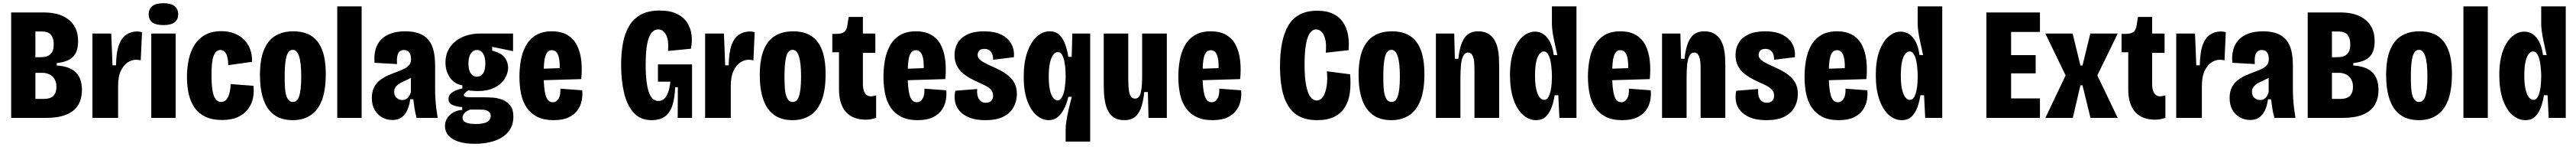

<svg xmlns="http://www.w3.org/2000/svg" viewBox="-20 -738 16163 920"><path d="M50 0V-660H258Q300 -660 337.5 -650.5Q375 -641 405 -619.5Q435 -598 452.5 -564Q470 -530 470 -480Q470 -436 455.5 -407Q441 -378 411 -363Q381 -348 336 -343V-328Q418 -323 456 -285Q494 -247 494 -176Q494 -116 468 -77Q442 -38 392 -19Q342 0 269 0ZM202 -119H256Q263 -119 276 -120.5Q289 -122 302 -128.5Q315 -135 324.5 -151Q334 -167 334 -196Q334 -214 329 -228Q324 -242 315.5 -252.5Q307 -263 295.5 -269.5Q284 -276 272 -279Q260 -282 250 -282H202ZM202 -380H234Q244 -380 257.5 -381.5Q271 -383 284.5 -390Q298 -397 307.5 -413.5Q317 -430 317 -460Q317 -490 308 -507Q299 -524 287 -531Q275 -538 262.5 -539.5Q250 -541 244 -541H202Z M560 0V-288V-528H678L686 -329H708Q709 -411 726 -456.5Q743 -502 773 -521.5Q803 -541 840 -541Q848 -541 855.5 -540Q863 -539 871 -536L863 -360Q858 -362 849 -363Q840 -364 833 -364Q806 -364 780.5 -347Q755 -330 738 -294Q721 -258 721 -200V0Z M929 0V-528H1082V0ZM1006 -581Q958 -581 935.5 -598Q913 -615 913 -648Q913 -682 936 -700Q959 -718 1006 -718Q1053 -718 1075.5 -699.5Q1098 -681 1098 -649Q1098 -615 1075 -598Q1052 -581 1006 -581Z M1373 13Q1311 13 1268.5 -7.5Q1226 -28 1200.5 -64.5Q1175 -101 1164 -150.5Q1153 -200 1153 -257Q1153 -313 1164 -364.5Q1175 -416 1200 -456Q1225 -496 1266.5 -519.5Q1308 -543 1368 -543Q1416 -543 1453.5 -527.5Q1491 -512 1515.5 -485.5Q1540 -459 1551.5 -424Q1563 -389 1561 -351L1412 -330Q1412 -357 1407 -378.5Q1402 -400 1391 -412.5Q1380 -425 1362 -425Q1348 -425 1337.5 -415.5Q1327 -406 1320 -387.5Q1313 -369 1310 -339.5Q1307 -310 1307 -269Q1307 -215 1312.5 -177Q1318 -139 1331.5 -119.5Q1345 -100 1367 -100Q1390 -100 1403 -118Q1416 -136 1421.5 -162.5Q1427 -189 1427 -212L1570 -201Q1575 -163 1567.5 -125.5Q1560 -88 1537.5 -57Q1515 -26 1474.5 -6.5Q1434 13 1373 13Z M1816 14Q1746 14 1700.5 -19Q1655 -52 1633 -115Q1611 -178 1611 -267Q1611 -363 1635 -423.5Q1659 -484 1706 -513Q1753 -542 1820 -542Q1889 -542 1934 -513Q1979 -484 2001.5 -425Q2024 -366 2024 -274Q2024 -174 1999.5 -110.5Q1975 -47 1928.5 -16.5Q1882 14 1816 14ZM1817 -100Q1831 -100 1840.5 -108Q1850 -116 1856.5 -134.5Q1863 -153 1866.5 -183.5Q1870 -214 1870 -258Q1870 -303 1866.5 -335Q1863 -367 1856 -387Q1849 -407 1839.5 -416.5Q1830 -426 1816 -426Q1805 -426 1795.5 -418Q1786 -410 1779.5 -391.5Q1773 -373 1769.5 -340Q1766 -307 1766 -258Q1766 -213 1768.5 -183Q1771 -153 1778 -134.5Q1785 -116 1794.5 -108Q1804 -100 1817 -100Z M2096 0V-698H2249V0Z M2442 13Q2408 13 2378.5 -3Q2349 -19 2331 -49.5Q2313 -80 2313 -125Q2313 -164 2327 -191.5Q2341 -219 2365 -237Q2389 -255 2416.5 -267Q2444 -279 2472 -289Q2499 -299 2518 -308.5Q2537 -318 2548 -332Q2559 -346 2559 -370Q2559 -385 2554.5 -397.5Q2550 -410 2540.5 -417.5Q2531 -425 2514 -425Q2497 -425 2486.5 -415Q2476 -405 2472.5 -385.5Q2469 -366 2471 -337L2330 -345Q2326 -389 2335.5 -425.5Q2345 -462 2369 -488Q2393 -514 2431.5 -528Q2470 -542 2523 -542Q2575 -542 2611 -528Q2647 -514 2669 -487Q2691 -460 2700.5 -420Q2710 -380 2710 -326V-179Q2710 -152 2712 -119.5Q2714 -87 2718 -55.5Q2722 -24 2726 0H2594Q2585 -33 2581 -59.5Q2577 -86 2573 -117H2554Q2548 -74 2533.5 -45Q2519 -16 2497 -1.5Q2475 13 2442 13ZM2504 -112Q2517 -112 2526 -116.5Q2535 -121 2541 -128Q2547 -135 2551 -144Q2555 -153 2558 -162V-281L2591 -272Q2579 -261 2563.5 -253Q2548 -245 2532.5 -238Q2517 -231 2502.5 -224Q2488 -217 2477 -208.5Q2466 -200 2459.5 -189Q2453 -178 2453 -163Q2453 -139 2468.5 -125.5Q2484 -112 2504 -112Z M2958 162Q2898 162 2856 148Q2814 134 2793 109.5Q2772 85 2772 52Q2772 10 2802.5 -18.5Q2833 -47 2880 -50V-68Q2850 -69 2822 -80Q2794 -91 2794 -118Q2794 -145 2820 -161.5Q2846 -178 2881 -184V-204Q2831 -212 2803 -252.5Q2775 -293 2775 -346Q2775 -401 2802.5 -441.5Q2830 -482 2879.5 -505Q2929 -528 2993 -528H3199V-418L3068 -445V-421Q3127 -406 3147.5 -377Q3168 -348 3168 -315Q3168 -278 3145.5 -243.5Q3123 -209 3080.5 -188.5Q3038 -168 2978 -168Q2968 -168 2951 -169Q2934 -170 2917 -172Q2903 -162 2896.5 -155.5Q2890 -149 2890 -144Q2890 -138 2896.5 -134.5Q2903 -131 2912.5 -130Q2922 -129 2932 -129H3019Q3041 -129 3072 -127Q3103 -125 3132 -114Q3161 -103 3181 -78Q3201 -53 3201 -8Q3201 48 3170 86Q3139 124 3084 143Q3029 162 2958 162ZM2963 38Q2998 38 3019 32Q3040 26 3049.5 14.5Q3059 3 3059 -12Q3059 -26 3051.5 -34.5Q3044 -43 3033 -47Q3022 -51 3010.5 -51.5Q2999 -52 2991 -52H2930Q2907 -44 2894.5 -30.5Q2882 -17 2882 -1Q2882 11 2890 19.5Q2898 28 2916 33Q2934 38 2963 38ZM2973 -258Q2997 -258 3011 -279Q3025 -300 3025 -340Q3025 -381 3011 -403Q2997 -425 2973 -425Q2948 -425 2933.5 -402.5Q2919 -380 2919 -340Q2919 -314 2925.5 -295.5Q2932 -277 2944.5 -267.5Q2957 -258 2973 -258Z M3453 14Q3391 14 3349.5 -7.5Q3308 -29 3283.5 -66Q3259 -103 3249 -152.5Q3239 -202 3239 -258Q3239 -310 3248 -360.5Q3257 -411 3279.5 -452Q3302 -493 3342 -517.5Q3382 -542 3443 -542Q3501 -542 3540 -519Q3579 -496 3600 -454.5Q3621 -413 3627 -358.5Q3633 -304 3627 -243L3357 -235V-307L3507 -312L3490 -281Q3494 -337 3488.5 -368Q3483 -399 3471 -411.5Q3459 -424 3442 -424Q3423 -424 3411.5 -407.5Q3400 -391 3395.5 -357.5Q3391 -324 3391 -271Q3391 -185 3403.5 -141.5Q3416 -98 3449 -98Q3460 -98 3469 -104Q3478 -110 3484.5 -120.5Q3491 -131 3494 -147Q3497 -163 3496 -183L3633 -173Q3636 -145 3630.5 -112.5Q3625 -80 3605.5 -51Q3586 -22 3549 -4Q3512 14 3453 14Z M4068 14Q3998 14 3956 -32.5Q3914 -79 3895.5 -157Q3877 -235 3877 -331Q3877 -403 3888 -465Q3899 -527 3926 -573.5Q3953 -620 4000 -646Q4047 -672 4119 -672Q4185 -672 4227.5 -651Q4270 -630 4292 -595.5Q4314 -561 4319 -518.5Q4324 -476 4315 -433L4171 -419Q4174 -446 4172 -470.5Q4170 -495 4162 -513.5Q4154 -532 4141 -543Q4128 -554 4110 -554Q4091 -554 4076 -541Q4061 -528 4051 -501.5Q4041 -475 4036 -433Q4031 -391 4031 -335Q4031 -269 4037 -224.5Q4043 -180 4053.5 -154Q4064 -128 4078.5 -117Q4093 -106 4110 -106Q4132 -106 4147.5 -120Q4163 -134 4172.5 -161.5Q4182 -189 4186 -227H4108V-335H4322V-225V0H4232L4233 -192H4216Q4214 -129 4200 -82.5Q4186 -36 4154.5 -11Q4123 14 4068 14Z M4404 0V-288V-528H4522L4530 -329H4552Q4553 -411 4570 -456.5Q4587 -502 4617 -521.5Q4647 -541 4684 -541Q4692 -541 4699.5 -540Q4707 -539 4715 -536L4707 -360Q4702 -362 4693 -363Q4684 -364 4677 -364Q4650 -364 4624.5 -347Q4599 -330 4582 -294Q4565 -258 4565 -200V0Z M4952 14Q4882 14 4836.5 -19Q4791 -52 4769 -115Q4747 -178 4747 -267Q4747 -363 4771 -423.5Q4795 -484 4842 -513Q4889 -542 4956 -542Q5025 -542 5070 -513Q5115 -484 5137.5 -425Q5160 -366 5160 -274Q5160 -174 5135.5 -110.5Q5111 -47 5064.5 -16.5Q5018 14 4952 14ZM4953 -100Q4967 -100 4976.5 -108Q4986 -116 4992.5 -134.5Q4999 -153 5002.5 -183.5Q5006 -214 5006 -258Q5006 -303 5002.5 -335Q4999 -367 4992 -387Q4985 -407 4975.5 -416.5Q4966 -426 4952 -426Q4941 -426 4931.5 -418Q4922 -410 4915.5 -391.5Q4909 -373 4905.5 -340Q4902 -307 4902 -258Q4902 -213 4904.5 -183Q4907 -153 4914 -134.5Q4921 -116 4930.5 -108Q4940 -100 4953 -100Z M5413 11Q5373 11 5342 -0.5Q5311 -12 5289 -35.5Q5267 -59 5255.5 -95Q5244 -131 5244 -180V-411H5202V-526H5225Q5260 -526 5275.5 -537Q5291 -548 5296 -576L5305 -632H5394V-528H5472V-407H5394V-211Q5394 -173 5407.5 -154Q5421 -135 5442 -135Q5450 -135 5458.5 -137Q5467 -139 5477 -141V0Q5462 4 5447.5 7.5Q5433 11 5413 11Z M5737 14Q5675 14 5633.5 -7.5Q5592 -29 5567.5 -66Q5543 -103 5533 -152.5Q5523 -202 5523 -258Q5523 -310 5532 -360.5Q5541 -411 5563.5 -452Q5586 -493 5626 -517.5Q5666 -542 5727 -542Q5785 -542 5824 -519Q5863 -496 5884 -454.5Q5905 -413 5911 -358.5Q5917 -304 5911 -243L5641 -235V-307L5791 -312L5774 -281Q5778 -337 5772.5 -368Q5767 -399 5755 -411.5Q5743 -424 5726 -424Q5707 -424 5695.5 -407.5Q5684 -391 5679.5 -357.5Q5675 -324 5675 -271Q5675 -185 5687.5 -141.5Q5700 -98 5733 -98Q5744 -98 5753 -104Q5762 -110 5768.5 -120.5Q5775 -131 5778 -147Q5781 -163 5780 -183L5917 -173Q5920 -145 5914.5 -112.5Q5909 -80 5889.5 -51Q5870 -22 5833 -4Q5796 14 5737 14Z M6162 14Q6101 14 6061 -2.5Q6021 -19 5999 -45.5Q5977 -72 5971.5 -105Q5966 -138 5974 -170L6111 -181Q6109 -162 6112.5 -142.5Q6116 -123 6129 -109Q6142 -95 6165 -95Q6189 -95 6200 -108Q6211 -121 6211 -139Q6211 -160 6199 -174.5Q6187 -189 6166.5 -200Q6146 -211 6120 -222Q6095 -233 6068.5 -247.5Q6042 -262 6019 -281.5Q5996 -301 5982.5 -329Q5969 -357 5969 -394Q5969 -437 5989 -470Q6009 -503 6050 -522.5Q6091 -542 6154 -542Q6222 -542 6264.5 -520Q6307 -498 6326.5 -461Q6346 -424 6341 -380L6211 -364Q6212 -379 6207.5 -394.5Q6203 -410 6191 -421Q6179 -432 6156 -432Q6133 -432 6123.5 -420.5Q6114 -409 6114 -395Q6114 -381 6123 -370Q6132 -359 6151 -348.5Q6170 -338 6198 -325Q6231 -311 6260.5 -295Q6290 -279 6312.5 -259Q6335 -239 6347.5 -212.5Q6360 -186 6360 -149Q6360 -107 6340.5 -69.5Q6321 -32 6278 -9Q6235 14 6162 14Z M6666 148V72Q6666 48 6671 17Q6676 -14 6684.5 -51.5Q6693 -89 6705 -132H6683Q6672 -86 6654.5 -53.5Q6637 -21 6614 -3.5Q6591 14 6560 14Q6519 14 6483 -17Q6447 -48 6425 -108Q6403 -168 6403 -257Q6403 -347 6425 -410.5Q6447 -474 6484.5 -508Q6522 -542 6565 -542Q6605 -542 6628 -518.5Q6651 -495 6664 -458Q6677 -421 6683 -382H6704L6708 -528H6820V-248V148ZM6615 -110Q6629 -110 6638.5 -123Q6648 -136 6653.5 -155Q6659 -174 6661.5 -194.5Q6664 -215 6665 -231.5Q6666 -248 6666 -254V-268Q6666 -282 6664.5 -305.5Q6663 -329 6658 -353.5Q6653 -378 6643.5 -395Q6634 -412 6616 -412Q6602 -412 6589 -396Q6576 -380 6568 -346.5Q6560 -313 6560 -259Q6560 -207 6567.5 -174Q6575 -141 6588 -125.5Q6601 -110 6615 -110Z M7036 14Q6996 14 6971.5 -1Q6947 -16 6933.5 -41.5Q6920 -67 6914 -96.5Q6908 -126 6906.5 -156Q6905 -186 6905 -210V-528H7059V-241Q7059 -223 7060 -202.5Q7061 -182 7064.5 -163Q7068 -144 7077 -132.5Q7086 -121 7101 -121Q7117 -121 7125.5 -132Q7134 -143 7138.5 -163.5Q7143 -184 7144.5 -209Q7146 -234 7146 -262V-528H7301V-225V0H7186L7182 -162H7159Q7153 -98 7137.5 -59.5Q7122 -21 7097.5 -3.5Q7073 14 7036 14Z M7587 14Q7525 14 7483.5 -7.5Q7442 -29 7417.5 -66Q7393 -103 7383 -152.5Q7373 -202 7373 -258Q7373 -310 7382 -360.5Q7391 -411 7413.5 -452Q7436 -493 7476 -517.5Q7516 -542 7577 -542Q7635 -542 7674 -519Q7713 -496 7734 -454.5Q7755 -413 7761 -358.5Q7767 -304 7761 -243L7491 -235V-307L7641 -312L7624 -281Q7628 -337 7622.5 -368Q7617 -399 7605 -411.5Q7593 -424 7576 -424Q7557 -424 7545.5 -407.5Q7534 -391 7529.5 -357.5Q7525 -324 7525 -271Q7525 -185 7537.5 -141.5Q7550 -98 7583 -98Q7594 -98 7603 -104Q7612 -110 7618.5 -120.5Q7625 -131 7628 -147Q7631 -163 7630 -183L7767 -173Q7770 -145 7764.5 -112.5Q7759 -80 7739.5 -51Q7720 -22 7683 -4Q7646 14 7587 14Z M8244 14Q8179 14 8134.5 -8.5Q8090 -31 8062.5 -75Q8035 -119 8023 -181.5Q8011 -244 8011 -324Q8011 -404 8023.5 -468Q8036 -532 8063 -578Q8090 -624 8135.5 -647.5Q8181 -671 8245 -671Q8303 -671 8343 -652Q8383 -633 8406 -599.5Q8429 -566 8437.5 -521Q8446 -476 8441 -424L8298 -408Q8303 -462 8294.5 -494Q8286 -526 8270.5 -540Q8255 -554 8238 -554Q8221 -554 8207.5 -541.5Q8194 -529 8184.5 -502.5Q8175 -476 8170 -434.5Q8165 -393 8165 -335Q8165 -250 8175.5 -200.5Q8186 -151 8203 -130Q8220 -109 8241 -109Q8266 -109 8282 -134.5Q8298 -160 8304 -202Q8310 -244 8305 -292L8451 -273Q8456 -212 8449.5 -160Q8443 -108 8419 -68.5Q8395 -29 8352 -7.5Q8309 14 8244 14Z M8709 14Q8639 14 8593.5 -19Q8548 -52 8526 -115Q8504 -178 8504 -267Q8504 -363 8528 -423.5Q8552 -484 8599 -513Q8646 -542 8713 -542Q8782 -542 8827 -513Q8872 -484 8894.5 -425Q8917 -366 8917 -274Q8917 -174 8892.5 -110.5Q8868 -47 8821.5 -16.5Q8775 14 8709 14ZM8710 -100Q8724 -100 8733.5 -108Q8743 -116 8749.5 -134.5Q8756 -153 8759.5 -183.5Q8763 -214 8763 -258Q8763 -303 8759.5 -335Q8756 -367 8749 -387Q8742 -407 8732.5 -416.5Q8723 -426 8709 -426Q8698 -426 8688.5 -418Q8679 -410 8672.5 -391.5Q8666 -373 8662.5 -340Q8659 -307 8659 -258Q8659 -213 8661.5 -183Q8664 -153 8671 -134.5Q8678 -116 8687.5 -108Q8697 -100 8710 -100Z M8989 0V-330V-528H9104L9108 -370H9130Q9137 -434 9152.5 -471.5Q9168 -509 9193 -525.5Q9218 -542 9254 -542Q9292 -542 9317 -527Q9342 -512 9356 -488.5Q9370 -465 9376.5 -436.5Q9383 -408 9384.5 -379.5Q9386 -351 9386 -327V0H9231V-289Q9231 -309 9230.5 -330.5Q9230 -352 9226 -369.5Q9222 -387 9214 -398Q9206 -409 9191 -409Q9170 -409 9159.5 -386Q9149 -363 9146 -327.5Q9143 -292 9143 -253V0Z M9617 14Q9573 14 9535.5 -19Q9498 -52 9476 -115.5Q9454 -179 9454 -267Q9454 -357 9476 -417.5Q9498 -478 9534 -509Q9570 -540 9610 -540Q9641 -540 9665.5 -523Q9690 -506 9706 -473.5Q9722 -441 9728 -394L9751 -393Q9740 -442 9732 -479Q9724 -516 9720.5 -543Q9717 -570 9717 -587V-698H9871V-262V0H9764L9757 -142H9734Q9728 -102 9715 -66.5Q9702 -31 9679 -8.5Q9656 14 9617 14ZM9668 -113Q9685 -113 9694.5 -130Q9704 -147 9709 -170.5Q9714 -194 9715.5 -218Q9717 -242 9717 -256V-270Q9717 -276 9716 -292.5Q9715 -309 9712.5 -330Q9710 -351 9704.5 -370.5Q9699 -390 9689.5 -403Q9680 -416 9666 -416Q9652 -416 9639 -400.5Q9626 -385 9618.5 -351.5Q9611 -318 9611 -265Q9611 -212 9619 -178Q9627 -144 9640 -128.5Q9653 -113 9668 -113Z M10157 14Q10095 14 10053.5 -7.5Q10012 -29 9987.5 -66Q9963 -103 9953 -152.5Q9943 -202 9943 -258Q9943 -310 9952 -360.5Q9961 -411 9983.5 -452Q10006 -493 10046 -517.5Q10086 -542 10147 -542Q10205 -542 10244 -519Q10283 -496 10304 -454.5Q10325 -413 10331 -358.5Q10337 -304 10331 -243L10061 -235V-307L10211 -312L10194 -281Q10198 -337 10192.5 -368Q10187 -399 10175 -411.5Q10163 -424 10146 -424Q10127 -424 10115.5 -407.5Q10104 -391 10099.5 -357.5Q10095 -324 10095 -271Q10095 -185 10107.5 -141.5Q10120 -98 10153 -98Q10164 -98 10173 -104Q10182 -110 10188.5 -120.5Q10195 -131 10198 -147Q10201 -163 10200 -183L10337 -173Q10340 -145 10334.5 -112.5Q10329 -80 10309.5 -51Q10290 -22 10253 -4Q10216 14 10157 14Z M10408 0V-330V-528H10523L10527 -370H10549Q10556 -434 10571.5 -471.5Q10587 -509 10612 -525.5Q10637 -542 10673 -542Q10711 -542 10736 -527Q10761 -512 10775 -488.5Q10789 -465 10795.5 -436.5Q10802 -408 10803.5 -379.5Q10805 -351 10805 -327V0H10650V-289Q10650 -309 10649.5 -330.5Q10649 -352 10645 -369.5Q10641 -387 10633 -398Q10625 -409 10610 -409Q10589 -409 10578.5 -386Q10568 -363 10565 -327.5Q10562 -292 10562 -253V0Z M11062 14Q11001 14 10961 -2.5Q10921 -19 10899 -45.5Q10877 -72 10871.5 -105Q10866 -138 10874 -170L11011 -181Q11009 -162 11012.5 -142.5Q11016 -123 11029 -109Q11042 -95 11065 -95Q11089 -95 11100 -108Q11111 -121 11111 -139Q11111 -160 11099 -174.5Q11087 -189 11066.5 -200Q11046 -211 11020 -222Q10995 -233 10968.5 -247.5Q10942 -262 10919 -281.5Q10896 -301 10882.5 -329Q10869 -357 10869 -394Q10869 -437 10889 -470Q10909 -503 10950 -522.5Q10991 -542 11054 -542Q11122 -542 11164.5 -520Q11207 -498 11226.5 -461Q11246 -424 11241 -380L11111 -364Q11112 -379 11107.5 -394.5Q11103 -410 11091 -421Q11079 -432 11056 -432Q11033 -432 11023.5 -420.5Q11014 -409 11014 -395Q11014 -381 11023 -370Q11032 -359 11051 -348.5Q11070 -338 11098 -325Q11131 -311 11160.5 -295Q11190 -279 11212.5 -259Q11235 -239 11247.5 -212.5Q11260 -186 11260 -149Q11260 -107 11240.5 -69.5Q11221 -32 11178 -9Q11135 14 11062 14Z M11516 14Q11454 14 11412.5 -7.5Q11371 -29 11346.5 -66Q11322 -103 11312 -152.5Q11302 -202 11302 -258Q11302 -310 11311 -360.5Q11320 -411 11342.5 -452Q11365 -493 11405 -517.5Q11445 -542 11506 -542Q11564 -542 11603 -519Q11642 -496 11663 -454.5Q11684 -413 11690 -358.5Q11696 -304 11690 -243L11420 -235V-307L11570 -312L11553 -281Q11557 -337 11551.5 -368Q11546 -399 11534 -411.5Q11522 -424 11505 -424Q11486 -424 11474.5 -407.5Q11463 -391 11458.5 -357.5Q11454 -324 11454 -271Q11454 -185 11466.5 -141.5Q11479 -98 11512 -98Q11523 -98 11532 -104Q11541 -110 11547.5 -120.5Q11554 -131 11557 -147Q11560 -163 11559 -183L11696 -173Q11699 -145 11693.5 -112.5Q11688 -80 11668.5 -51Q11649 -22 11612 -4Q11575 14 11516 14Z M11912 14Q11868 14 11830.5 -19Q11793 -52 11771 -115.5Q11749 -179 11749 -267Q11749 -357 11771 -417.5Q11793 -478 11829 -509Q11865 -540 11905 -540Q11936 -540 11960.5 -523Q11985 -506 12001 -473.5Q12017 -441 12023 -394L12046 -393Q12035 -442 12027 -479Q12019 -516 12015.5 -543Q12012 -570 12012 -587V-698H12166V-262V0H12059L12052 -142H12029Q12023 -102 12010 -66.5Q11997 -31 11974 -8.5Q11951 14 11912 14ZM11963 -113Q11980 -113 11989.5 -130Q11999 -147 12004 -170.5Q12009 -194 12010.5 -218Q12012 -242 12012 -256V-270Q12012 -276 12011 -292.5Q12010 -309 12007.5 -330Q12005 -351 11999.5 -370.5Q11994 -390 11984.5 -403Q11975 -416 11961 -416Q11947 -416 11934 -400.5Q11921 -385 11913.5 -351.5Q11906 -318 11906 -265Q11906 -212 11914 -178Q11922 -144 11935 -128.5Q11948 -113 11963 -113Z M12443 0V-660H12598V0ZM12549 0V-122H12779V0ZM12549 -279V-393H12752V-279ZM12549 -538V-660H12779V-538Z M12813 0 12940 -266 12813 -528H12984L13033 -328H13046L13095 -528H13267L13139 -266L13267 0H13096L13046 -204H13033L12985 0Z M13502 11Q13462 11 13431 -0.5Q13400 -12 13378 -35.5Q13356 -59 13344.5 -95Q13333 -131 13333 -180V-411H13291V-526H13314Q13349 -526 13364.5 -537Q13380 -548 13385 -576L13394 -632H13483V-528H13561V-407H13483V-211Q13483 -173 13496.5 -154Q13510 -135 13531 -135Q13539 -135 13547.5 -137Q13556 -139 13566 -141V0Q13551 4 13536.5 7.5Q13522 11 13502 11Z M13634 0V-288V-528H13752L13760 -329H13782Q13783 -411 13800 -456.5Q13817 -502 13847 -521.5Q13877 -541 13914 -541Q13922 -541 13929.5 -540Q13937 -539 13945 -536L13937 -360Q13932 -362 13923 -363Q13914 -364 13907 -364Q13880 -364 13854.5 -347Q13829 -330 13812 -294Q13795 -258 13795 -200V0Z M14098 13Q14064 13 14034.5 -3Q14005 -19 13987 -49.5Q13969 -80 13969 -125Q13969 -164 13983 -191.5Q13997 -219 14021 -237Q14045 -255 14072.5 -267Q14100 -279 14128 -289Q14155 -299 14174 -308.5Q14193 -318 14204 -332Q14215 -346 14215 -370Q14215 -385 14210.5 -397.5Q14206 -410 14196.5 -417.5Q14187 -425 14170 -425Q14153 -425 14142.5 -415Q14132 -405 14128.5 -385.5Q14125 -366 14127 -337L13986 -345Q13982 -389 13991.5 -425.5Q14001 -462 14025 -488Q14049 -514 14087.5 -528Q14126 -542 14179 -542Q14231 -542 14267 -528Q14303 -514 14325 -487Q14347 -460 14356.5 -420Q14366 -380 14366 -326V-179Q14366 -152 14368 -119.5Q14370 -87 14374 -55.5Q14378 -24 14382 0H14250Q14241 -33 14237 -59.5Q14233 -86 14229 -117H14210Q14204 -74 14189.5 -45Q14175 -16 14153 -1.5Q14131 13 14098 13ZM14160 -112Q14173 -112 14182 -116.5Q14191 -121 14197 -128Q14203 -135 14207 -144Q14211 -153 14214 -162V-281L14247 -272Q14235 -261 14219.5 -253Q14204 -245 14188.5 -238Q14173 -231 14158.5 -224Q14144 -217 14133 -208.5Q14122 -200 14115.5 -189Q14109 -178 14109 -163Q14109 -139 14124.5 -125.5Q14140 -112 14160 -112Z M14459 0V-660H14667Q14709 -660 14746.5 -650.5Q14784 -641 14814 -619.5Q14844 -598 14861.5 -564Q14879 -530 14879 -480Q14879 -436 14864.5 -407Q14850 -378 14820 -363Q14790 -348 14745 -343V-328Q14827 -323 14865 -285Q14903 -247 14903 -176Q14903 -116 14877 -77Q14851 -38 14801 -19Q14751 0 14678 0ZM14611 -119H14665Q14672 -119 14685 -120.5Q14698 -122 14711 -128.5Q14724 -135 14733.5 -151Q14743 -167 14743 -196Q14743 -214 14738 -228Q14733 -242 14724.5 -252.5Q14716 -263 14704.5 -269.5Q14693 -276 14681 -279Q14669 -282 14659 -282H14611ZM14611 -380H14643Q14653 -380 14666.5 -381.5Q14680 -383 14693.5 -390Q14707 -397 14716.5 -413.5Q14726 -430 14726 -460Q14726 -490 14717 -507Q14708 -524 14696 -531Q14684 -538 14671.5 -539.5Q14659 -541 14653 -541H14611Z M15156 14Q15086 14 15040.5 -19Q14995 -52 14973 -115Q14951 -178 14951 -267Q14951 -363 14975 -423.5Q14999 -484 15046 -513Q15093 -542 15160 -542Q15229 -542 15274 -513Q15319 -484 15341.5 -425Q15364 -366 15364 -274Q15364 -174 15339.5 -110.5Q15315 -47 15268.5 -16.5Q15222 14 15156 14ZM15157 -100Q15171 -100 15180.5 -108Q15190 -116 15196.5 -134.5Q15203 -153 15206.5 -183.5Q15210 -214 15210 -258Q15210 -303 15206.5 -335Q15203 -367 15196 -387Q15189 -407 15179.5 -416.5Q15170 -426 15156 -426Q15145 -426 15135.5 -418Q15126 -410 15119.5 -391.5Q15113 -373 15109.5 -340Q15106 -307 15106 -258Q15106 -213 15108.5 -183Q15111 -153 15118 -134.5Q15125 -116 15134.5 -108Q15144 -100 15157 -100Z M15436 0V-698H15589V0Z M15824 14Q15780 14 15742.5 -19Q15705 -52 15683 -115.5Q15661 -179 15661 -267Q15661 -357 15683 -417.5Q15705 -478 15741 -509Q15777 -540 15817 -540Q15848 -540 15872.5 -523Q15897 -506 15913 -473.5Q15929 -441 15935 -394L15958 -393Q15947 -442 15939 -479Q15931 -516 15927.5 -543Q15924 -570 15924 -587V-698H16078V-262V0H15971L15964 -142H15941Q15935 -102 15922 -66.5Q15909 -31 15886 -8.5Q15863 14 15824 14ZM15875 -113Q15892 -113 15901.5 -130Q15911 -147 15916 -170.5Q15921 -194 15922.5 -218Q15924 -242 15924 -256V-270Q15924 -276 15923 -292.5Q15922 -309 15919.5 -330Q15917 -351 15911.5 -370.5Q15906 -390 15896.5 -403Q15887 -416 15873 -416Q15859 -416 15846 -400.5Q15833 -385 15825.5 -351.5Q15818 -318 15818 -265Q15818 -212 15826 -178Q15834 -144 15847 -128.5Q15860 -113 15875 -113Z"/></svg>

Font: Bricolage Grotesque Condensed ExtraBold
Style: Regular
Weight: 800
Width: 3
Designer: Mathieu Triay
Foundry: Atelier Triay
Version: Version 1.000;gftools[0.9.30]